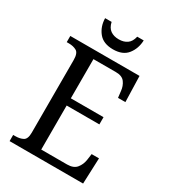

<svg xmlns="http://www.w3.org/2000/svg" viewBox="-215 -1018 1009 1129"><g transform="rotate(30 289.0 -453.5)"><path d="M34 0V-42H49Q80 -42 101 -53.5Q122 -65 122 -108V-601Q122 -648 100.5 -660Q79 -672 49 -672H34V-714H504L509 -539H459L454 -582Q451 -615 433 -639.5Q415 -664 373 -664H220V-398H442V-349H220V-50H395Q439 -50 459 -74.5Q479 -99 484 -132L490 -175H540L533 0ZM290 -771Q224 -771 192 -811Q160 -851 159 -907H203Q211 -871 233.5 -855Q256 -839 290 -839Q324 -839 346.5 -855Q369 -871 377 -907H421Q419 -851 387.5 -811Q356 -771 290 -771Z"/></g></svg>

Font: Noto Serif SemiCondensed
Style: Regular
Weight: 400
Width: 4
Designer: Monotype Design Team
Foundry: Monotype Imaging Inc.
Version: Version 2.013